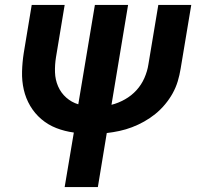

<svg xmlns="http://www.w3.org/2000/svg" viewBox="-20 -540 840 775"><path d="M241 215 278 -5Q241 -10 207.5 -23Q174 -36 147 -59Q120 -82 102 -112.5Q84 -143 76 -178Q68 -213 69 -251Q70 -289 76 -327L108 -520H241L206 -309Q201 -278 202 -248Q203 -218 214.5 -191.5Q226 -165 247.5 -146Q269 -127 296 -119L363 -520H497L430 -117Q458 -124 484.5 -139Q511 -154 531 -176Q551 -198 563 -225.5Q575 -253 579 -280L619 -520H752L709 -262Q705 -237 697.5 -212Q690 -187 677 -163.5Q664 -140 646 -118.5Q628 -97 607 -80Q586 -63 562 -49.5Q538 -36 513 -26.5Q488 -17 462.5 -11.5Q437 -6 411 -3L375 215Z"/></svg>

Font: Iosevka Aile Extrabold
Style: Italic
Weight: 800
Italic angle: -9°
Designer: Belleve Invis
Foundry: Belleve Invis
Version: Version 31.1.0; ttfautohint (v1.8.4)